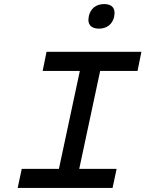

<svg xmlns="http://www.w3.org/2000/svg" viewBox="-20 -925 716 945"><path d="M676 -670H209L190 -576H373L270 -94H87L67 0H534L554 -94H370L473 -576H657ZM417 -843C409 -807 426 -784 467 -784C507 -784 534 -807 542 -843V-845C550 -882 533 -905 493 -905C452 -905 425 -882 417 -845Z"/></svg>

Font: LT Wave Mono Medium
Style: Italic
Weight: 500
Designer: Daniel Lyons
Version: Version 2.5 (Glyphs App)